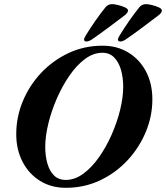

<svg xmlns="http://www.w3.org/2000/svg" viewBox="-20 -882 792 916"><path d="M294 14Q225 14 171.8 -18.6Q118.6 -51.3 88.1 -109.3Q57.5 -167.4 57.5 -242.2Q57.5 -323.2 88.7 -398.8Q120 -474.5 176.1 -534.1Q232.3 -593.7 307.2 -628.9Q382.2 -664 469.6 -664Q538.6 -664 592.3 -631.4Q646 -598.7 676.5 -541.1Q706.9 -483.4 706.9 -407.8Q706.9 -327.6 675.3 -252Q643.6 -176.3 587.5 -116.3Q531.3 -56.3 456.4 -21.1Q381.4 14 294 14ZM293.7 -23.6Q337 -23.6 377.4 -53.2Q417.7 -82.8 452.4 -132Q487 -181.2 513 -240.4Q539 -299.6 553.4 -358.9Q567.8 -418.2 567.8 -468Q567.8 -510.9 557.4 -547.9Q547 -584.9 524.9 -607.6Q502.9 -630.3 468.3 -630.3Q425.3 -630.3 385 -600.2Q344.8 -570.1 310.7 -520.3Q276.5 -470.6 250.7 -411Q224.8 -351.4 210.3 -291.2Q195.8 -231 195.8 -181.2Q195.8 -139.1 205.8 -103.1Q215.8 -67.1 237.4 -45.3Q259.1 -23.6 293.7 -23.6ZM555.1 -683.9Q544.2 -683.9 542.5 -691.5Q541.7 -698.5 550.8 -713.1Q572.9 -748.8 595.7 -781.7Q618.5 -814.6 645 -847.7Q656.5 -862.3 677.8 -862.3Q685.6 -862.3 704.1 -858.1Q722.6 -853.8 737.8 -846.8Q753 -839.7 752.2 -831.1Q751.4 -820 735.1 -808Q698.7 -780.4 657.8 -749.8Q616.9 -719.2 579.7 -693.7Q571 -687.9 564.5 -685.9Q557.9 -683.9 555.1 -683.9ZM393.6 -683.9Q382.7 -683.9 381 -691.5Q380.2 -698.5 389.3 -713.1Q411.4 -748.8 434.2 -781.7Q457 -814.6 483.5 -847.7Q495 -862.3 516.3 -862.3Q524.1 -862.3 542.6 -858.1Q561.1 -853.8 576.3 -846.8Q591.5 -839.7 590.7 -831.1Q589.8 -820 573.6 -808Q537.2 -780.4 496.3 -749.8Q455.3 -719.2 418.1 -693.7Q409.5 -687.9 403 -685.9Q396.4 -683.9 393.6 -683.9Z"/></svg>

Font: EB Garamond
Style: Italic
Weight: 400
Italic angle: -17.2°
Designer: Georg Duffner and Octavio Pardo
Foundry: Georg Duffner
Version: Version 1.001